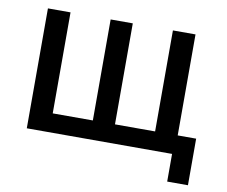

<svg xmlns="http://www.w3.org/2000/svg" viewBox="-72 -610 969 820"><g transform="rotate(10 412.0 -200.0)"><path d="M170 -82H344V-520H440V-82H614V-520H712V-82H792V120H702V0H72V-520H170Z"/></g></svg>

Font: Mplus 1p Medium
Style: Regular
Weight: 500
Version: Version 1.061